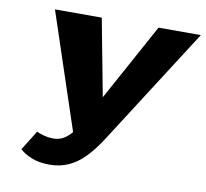

<svg xmlns="http://www.w3.org/2000/svg" viewBox="-76 -741 897 836"><g transform="rotate(10 373.0 -323.0)"><path d="M194 12Q148 12 115 -1.5Q82 -15 63 -33L117 -120Q133 -113 151.5 -108Q170 -103 190 -103Q216 -103 236 -114.5Q256 -126 275.5 -150Q295 -174 316 -214L559 -658H746L413 -138Q382 -90 349.5 -56.5Q317 -23 279 -5.5Q241 12 194 12ZM284 -108 101 -658H308L397 -188Z"/></g></svg>

Font: Ysabeau Office Black
Style: Italic
Weight: 900
Italic angle: -12°
Designer: Christian Thalmann (Catharsis Fonts)
Version: Version 2.001;gftools[0.9.30]; featfreeze: tnum,lnum,ss02